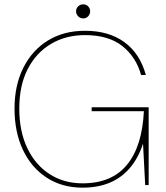

<svg xmlns="http://www.w3.org/2000/svg" viewBox="-20 -854 766 886"><path d="M361 12Q266 12 195 -34.5Q124 -81 85.5 -163Q47 -245 47 -353Q47 -460 87.5 -541Q128 -622 201 -667Q274 -712 372 -712Q482 -712 554 -659.5Q626 -607 653 -508H631Q608 -591 544.5 -641.5Q481 -692 372 -692Q284 -692 215.5 -651.5Q147 -611 108 -535.5Q69 -460 69 -353Q69 -248 106 -170.5Q143 -93 209 -50.5Q275 -8 361 -8Q495 -8 565.5 -93Q636 -178 644 -341H403V-359H666V0H650L640 -191Q618 -124 579 -78.5Q540 -33 485.5 -10.5Q431 12 361 12ZM364 -769Q350 -769 340.5 -779Q331 -789 331 -802Q331 -815 340.5 -824.5Q350 -834 364 -834Q378 -834 387 -824.5Q396 -815 396 -802Q396 -789 387 -779Q378 -769 364 -769Z"/></svg>

Font: DM Sans 12pt Thin
Style: Regular
Weight: 250
Version: Version 4.004;gftools[0.9.30]